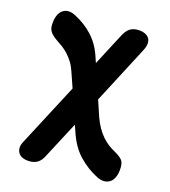

<svg xmlns="http://www.w3.org/2000/svg" viewBox="-111 -649 823 929"><g transform="rotate(15 300.0 -185.0)"><path d="M517 -474 366 -185 393 -104Q403 -76 416 -53Q429 -30 444.5 -12.5Q460 5 476 17Q492 29 507 37Q537 54 547 67Q557 80 557 101Q557 129 549.5 149Q542 169 528.5 179Q515 189 497 189.5Q479 190 458 179Q407 153 365 109Q323 65 300 -6L289 -38L192 146Q181 168 164.5 179Q148 190 123 190Q106 190 91 184.5Q76 179 68 168Q60 157 59.5 141Q59 125 71 104L233 -204L205 -285Q197 -309 185 -328Q173 -347 159 -362Q145 -377 131 -387.5Q117 -398 106 -405Q78 -424 67.5 -438.5Q57 -453 57 -471Q57 -499 64.5 -519Q72 -539 85.5 -549.5Q99 -560 117 -560Q135 -560 156 -548Q179 -536 200 -520.5Q221 -505 240 -485Q259 -465 274 -440Q289 -415 300 -382L310 -352L396 -516Q408 -538 424 -549Q440 -560 465 -560Q482 -560 496.5 -554.5Q511 -549 519.5 -538.5Q528 -528 528 -512Q528 -496 517 -474Z"/></g></svg>

Font: Maple Mono NL
Style: Bold
Weight: 700
Monospace: yes
Designer: subframe7536
Version: Version 7.000